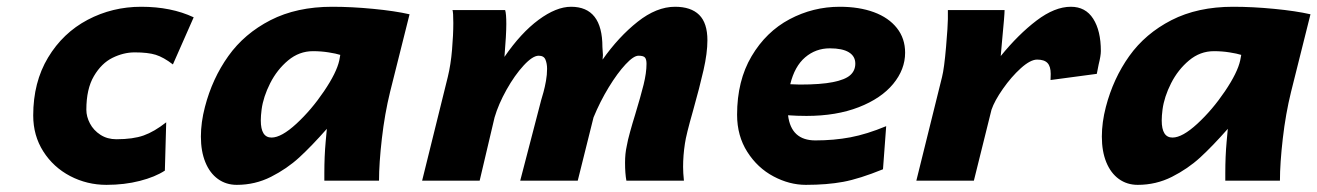

<svg xmlns="http://www.w3.org/2000/svg" viewBox="-20 -526 3835 559"><path d="M290 12.2Q233.4 12.2 184.3 -13.4Q135.3 -39.1 106 -85.2Q76.7 -131.3 76.7 -189.9Q76.7 -286.6 119.9 -358.4Q163.1 -430.2 235.1 -468.3Q307.1 -506.3 391.1 -506.3Q478.5 -506.3 543.9 -475.6L483.4 -338.4Q456.1 -359.4 433.3 -366.5Q410.6 -373.5 372.1 -373.5Q339.8 -373.5 307.6 -357.7Q275.4 -341.8 253.4 -304.4Q231.4 -267.1 231.4 -206.5Q231.4 -186.5 241.9 -166.5Q252.4 -146.5 272.5 -133.5Q292.5 -120.6 318.8 -120.6Q367.2 -120.6 398.2 -131.6Q429.2 -142.6 463.9 -169.9L460 -29.3Q431.6 -10.7 387 0.7Q342.3 12.2 290 12.2Z M924.3 -22Q924.3 -71.3 928.2 -113.8L931.6 -150.9Q887.2 -100.6 851.3 -67.6Q815.4 -34.7 769 -11.2Q722.7 12.2 669.4 12.2Q638.2 12.2 614.5 -4.9Q590.8 -22 577.9 -53.7Q564.9 -85.4 564.9 -128.4Q564.9 -169.9 576.7 -214.8Q598.1 -297.4 644.8 -362.8Q691.4 -428.2 767.6 -467.3Q843.8 -506.3 947.3 -506.3Q1003.9 -506.3 1066.9 -500.2Q1129.9 -494.1 1172.4 -484.4L1115.7 -258.3Q1100.1 -194.8 1091.8 -122.6Q1083.5 -50.3 1083.5 0H924.3ZM891.1 -377Q851.1 -377 818.8 -350.1Q786.6 -323.2 766.6 -283.7Q746.6 -244.1 741.7 -207.5Q739.3 -189 739.3 -175.3Q739.3 -125.5 770.5 -125.5Q799.3 -125.5 843 -165.8Q886.7 -206.1 923.3 -260.3Q960 -314.5 967.8 -350.1L970.7 -366.2Q958.5 -370.1 936.8 -373.5Q915 -377 891.1 -377Z M1799.8 -52.2Q1799.8 -79.1 1804.7 -100.6Q1807.6 -117.7 1814.5 -142.3Q1821.3 -167 1829.1 -191.9Q1845.2 -245.1 1853.8 -279.5Q1862.3 -314 1862.3 -340.3Q1862.3 -353 1857.9 -358.4Q1853.5 -363.8 1838.9 -363.8Q1824.7 -363.8 1801.3 -338.6Q1777.8 -313.5 1752.4 -272Q1727.1 -230.5 1708 -184.1L1662.1 0H1494.6L1555.7 -234.9Q1558.1 -242.7 1562.3 -257.6Q1566.4 -272.5 1569.6 -290.5Q1572.8 -308.6 1572.8 -325.7Q1572.8 -340.8 1568.1 -352.3Q1563.5 -363.8 1548.3 -363.8Q1530.8 -363.8 1504.6 -335.4Q1478.5 -307.1 1454.8 -264.9Q1431.2 -222.7 1419.9 -184.1L1376.5 0H1209L1283.7 -301.8Q1292.5 -337.9 1296.1 -381.3Q1299.8 -424.8 1299.8 -459Q1299.8 -490.7 1297.4 -496.6H1450.7Q1454.1 -486.3 1454.1 -456.1Q1454.1 -425.8 1448.7 -360.4Q1496.6 -430.2 1548.1 -468.3Q1599.6 -506.3 1642.6 -506.3Q1733.9 -506.3 1733.9 -389.2L1735.4 -365.7L1734.4 -352.5Q1781.2 -418.9 1836.4 -462.6Q1891.6 -506.3 1945.3 -506.3Q1991.7 -506.3 2015.6 -482.7Q2039.6 -459 2039.6 -408.7Q2039.6 -371.6 2028.3 -322Q2017.1 -272.5 1997.6 -203.1Q1977.5 -132.8 1974.1 -107.9Q1968.8 -73.2 1968.8 -40Q1968.8 -22.9 1971.2 0H1803.7Q1799.8 -21 1799.8 -52.2Z M2326.2 12.2Q2278.3 12.2 2231.9 -12.5Q2185.5 -37.1 2155.8 -83.7Q2126 -130.4 2126 -191.9Q2126 -291 2168.2 -362.3Q2210.4 -433.6 2278.8 -470Q2347.2 -506.3 2424.8 -506.3Q2481.4 -506.3 2524.4 -490.5Q2567.4 -474.6 2591.3 -444.3Q2615.2 -414.1 2615.2 -372.6Q2615.2 -323.7 2580.3 -281.5Q2545.4 -239.3 2480.2 -213.9Q2415 -188.5 2328.1 -188.5Q2301.3 -188.5 2274.4 -190.4Q2283.2 -117.2 2354 -117.2Q2407.7 -117.2 2455.8 -126.2Q2503.9 -135.3 2560.1 -158.7L2550.8 -33.2Q2482.4 -5.4 2435.1 3.4Q2387.7 12.2 2326.2 12.2ZM2308.6 -279.8Q2369.6 -279.8 2405 -286.9Q2440.4 -293.9 2455.3 -307.1Q2470.2 -320.3 2470.2 -340.8Q2470.2 -362.3 2451.4 -373.8Q2432.6 -385.3 2396 -385.3Q2355 -385.3 2324.2 -359.1Q2293.5 -333 2280.8 -280.8Q2299.3 -279.8 2308.6 -279.8Z M2647.9 0 2722.7 -301.8Q2729 -326.7 2734.4 -389.4Q2739.7 -452.1 2739.7 -470.2V-496.6H2904.8Q2904.8 -482.4 2897.5 -407.2L2893.6 -362.8Q2944.8 -425.8 2997.8 -466.1Q3050.8 -506.3 3097.7 -506.3Q3140.6 -506.3 3162.8 -471.4Q3185.1 -436.5 3185.1 -377.4Q3185.1 -363.8 3178.7 -338.4Q3175.3 -321.8 3173.3 -311L3038.6 -293L3039.1 -311Q3039.1 -332.5 3029.8 -342.5Q3020.5 -352.5 2999.5 -352.5Q2980 -352.5 2952.1 -327.4Q2924.3 -302.2 2899.9 -267.3Q2875.5 -232.4 2866.7 -206.5L2815.4 0Z M3547.4 -22Q3547.4 -71.3 3551.3 -113.8L3554.7 -150.9Q3510.3 -100.6 3474.4 -67.6Q3438.5 -34.7 3392.1 -11.2Q3345.7 12.2 3292.5 12.2Q3261.2 12.2 3237.5 -4.9Q3213.9 -22 3200.9 -53.7Q3188 -85.4 3188 -128.4Q3188 -169.9 3199.7 -214.8Q3221.2 -297.4 3267.8 -362.8Q3314.5 -428.2 3390.6 -467.3Q3466.8 -506.3 3570.3 -506.3Q3627 -506.3 3689.9 -500.2Q3752.9 -494.1 3795.4 -484.4L3738.8 -258.3Q3723.1 -194.8 3714.8 -122.6Q3706.5 -50.3 3706.5 0H3547.4ZM3514.2 -377Q3474.1 -377 3441.9 -350.1Q3409.7 -323.2 3389.6 -283.7Q3369.6 -244.1 3364.7 -207.5Q3362.3 -189 3362.3 -175.3Q3362.3 -125.5 3393.6 -125.5Q3422.4 -125.5 3466.1 -165.8Q3509.8 -206.1 3546.4 -260.3Q3583 -314.5 3590.8 -350.1L3593.8 -366.2Q3581.5 -370.1 3559.8 -373.5Q3538.1 -377 3514.2 -377Z"/></svg>

Font: Lesson One Extra
Style: Italic
Weight: 800
Italic angle: -14°
Designer: But Ko, Victor Gaultney, Annie Olsen, Julie Remington, Don Collingsworth, Eric Hays, Becca Hirsbrunner
Version: Version 1.100